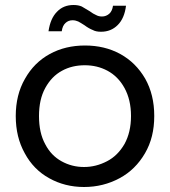

<svg xmlns="http://www.w3.org/2000/svg" viewBox="-20 -739 680 768"><path d="M316 9C316 9 316 9 316 9C368 9 415 -3 458 -26C501 -49 535 -83 560 -126C585 -169 597 -218 597 -275C597 -275 597 -275 597 -275C597 -332 585 -381 561 -424C536 -467 503 -500 461 -523C419 -546 372 -557 320 -557C320 -557 320 -557 320 -557C268 -557 221 -546 179 -523C137 -500 104 -467 80 -424C55 -381 43 -331 43 -275C43 -275 43 -275 43 -275C43 -218 55 -169 79 -126C102 -83 135 -49 177 -26C218 -3 265 9 316 9ZM316 -71C316 -71 316 -71 316 -71C283 -71 253 -79 226 -94C199 -109 177 -131 161 -162C144 -193 136 -230 136 -275C136 -275 136 -275 136 -275C136 -319 144 -356 161 -387C178 -418 200 -441 228 -456C255 -471 286 -478 319 -478C319 -478 319 -478 319 -478C352 -478 382 -471 410 -456C438 -441 461 -418 478 -387C495 -356 504 -319 504 -275C504 -275 504 -275 504 -275C504 -231 495 -194 478 -163C460 -132 437 -109 408 -94C379 -79 349 -71 316 -71ZM174 -614C174 -614 227 -614 227 -614C227 -614 227 -614 227 -614C229 -629 234 -640 242 -647C249 -654 259 -658 270 -658C270 -658 270 -658 270 -658C279 -658 286 -656 293 -653C299 -650 307 -645 318 -638C318 -638 318 -638 318 -638C330 -629 341 -623 351 -619C360 -614 371 -612 384 -612C384 -612 384 -612 384 -612C411 -612 433 -621 451 -639C469 -657 480 -683 484 -716C484 -716 432 -716 432 -716C432 -716 432 -716 432 -716C430 -702 425 -691 417 -684C409 -677 399 -673 388 -673C388 -673 388 -673 388 -673C379 -673 371 -675 364 -679C357 -682 348 -687 339 -694C339 -694 339 -694 339 -694C326 -702 316 -708 307 -713C298 -717 287 -719 274 -719C274 -719 274 -719 274 -719C247 -719 225 -710 208 -692C190 -674 179 -648 174 -614Z"/></svg>

Font: Girnar Poppins
Style: Regular
Weight: 500
Designer: Ninad Kale (Devanagari), Jonny Pinhorn (Latin)
Foundry: Indian Type Foundry
Version: ""